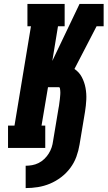

<svg xmlns="http://www.w3.org/2000/svg" viewBox="-20 -755 549 980"><path d="M111 205V91Q127 91 144 88Q161 85 177 77Q193 69 206 56.5Q219 44 228.5 29Q238 14 243.5 -2.5Q249 -19 251 -36L279 -204Q280 -209 281 -214.5Q282 -220 282.5 -226Q283 -232 284 -237.5Q285 -243 285.5 -248.5Q286 -254 286.5 -259.5Q287 -265 287.5 -270.5Q288 -276 288 -281.5Q288 -287 287.5 -292.5Q287 -298 286 -304Q285 -310 280 -310H225L192 -114H211V0H21V-114H54L138 -621H120V-735H310V-621H276L247 -444L386 -735H509V-621H473L360 -403Q384 -387 397.5 -361.5Q411 -336 416.5 -306.5Q422 -277 420.5 -246.5Q419 -216 414 -185L386 -17Q381 14 370 44.5Q359 75 339 102Q319 129 292 149.5Q265 170 235 182.5Q205 195 173.5 200Q142 205 111 205Z"/></svg>

Font: Iosevka Slab Heavy
Style: Italic
Weight: 900
Italic angle: -9°
Monospace: yes
Designer: Belleve Invis
Foundry: Belleve Invis
Version: Version 11.1.0; ttfautohint (v1.8.3)